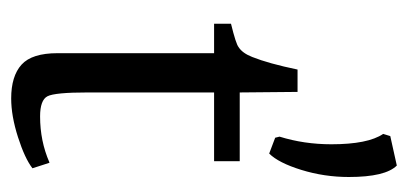

<svg xmlns="http://www.w3.org/2000/svg" viewBox="-218 -522 747 352"><g transform="rotate(90 156.0 -345.5)"><path d="M261 -465 232 -476 230 -484Q244 -529 244 -579Q244 -646 225 -674L229 -687L283 -699Q304 -678 304 -611Q304 -566 291 -524Q278 -482 261 -465ZM77 -77V-364H23V-395Q60 -404 66 -409Q77 -416 84 -434Q96 -464 107 -517H148L149 -411H275V-364H149V-132Q149 -72 156 -58.5Q163 -45 193 -45Q238 -45 277 -62H278L288 -31Q270 -17 231 -4.5Q192 8 160 8Q119 8 98 -11Q77 -30 77 -77Z"/></g></svg>

Font: Aikya
Style: Regular
Weight: 400
Designer: Neelakash Kshetrimayum (Latin subset based on Merriweather by Eben Sorkin)
Foundry: Brand New Type
Version: Version 1.00 b005